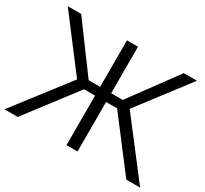

<svg xmlns="http://www.w3.org/2000/svg" viewBox="-155 -959 1257 1176"><g transform="rotate(30 473.0 -370.5)"><path d="M432 0H510V-350H588L855 0H953L656 -386L927 -741H834L592 -412H510V-741H432V-412H351L108 -741H13L287 -381L-7 0H87L354 -350H432Z"/></g></svg>

Font: Cheyenne Sans Light
Style: Regular
Weight: 300
Designer: The Public Sans project authors (U.S. Web Design System), Libre Franklin designed by Pablo Impallari and Rodrigo Fuenzal
Foundry: The Cheyenne Sans Project Authors
Version: Version 2.007